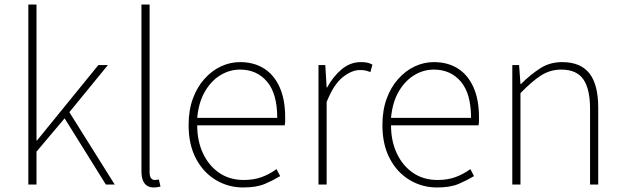

<svg xmlns="http://www.w3.org/2000/svg" viewBox="-20 -814 2755 847"><path d="M105 0V-794H141V-194H143L414 -527H456L286 -319L486 0H447L265 -292L141 -145V0Z M658 13Q641 13 629 5.5Q617 -2 610.5 -18Q604 -34 604 -59V-794H640V-53Q640 -37 646 -28.5Q652 -20 662 -20Q665 -20 669 -20.5Q673 -21 681 -22L688 9Q681 10 675 11.5Q669 13 658 13Z M1053 13Q987 13 932 -20Q877 -53 844.5 -114.5Q812 -176 812 -262Q812 -327 830.5 -378Q849 -429 881.5 -465.5Q914 -502 954.5 -521Q995 -540 1039 -540Q1100 -540 1144.5 -512Q1189 -484 1213.5 -429.5Q1238 -375 1238 -297Q1238 -289 1238 -280.5Q1238 -272 1236 -261H850Q850 -192 875.5 -137.5Q901 -83 947 -51.5Q993 -20 1055 -20Q1100 -20 1135 -33Q1170 -46 1200 -68L1216 -37Q1186 -19 1149 -3Q1112 13 1053 13ZM850 -294H1203Q1203 -401 1158 -454Q1113 -507 1039 -507Q992 -507 951 -481.5Q910 -456 883 -408.5Q856 -361 850 -294Z M1385 0V-527H1415L1421 -428H1423Q1449 -476 1487 -508Q1525 -540 1572 -540Q1586 -540 1598 -538Q1610 -536 1623 -529L1614 -496Q1601 -501 1592 -503Q1583 -505 1567 -505Q1532 -505 1492 -473.5Q1452 -442 1421 -364V0Z M1908 13Q1842 13 1787 -20Q1732 -53 1699.5 -114.5Q1667 -176 1667 -262Q1667 -327 1685.5 -378Q1704 -429 1736.5 -465.5Q1769 -502 1809.5 -521Q1850 -540 1894 -540Q1955 -540 1999.5 -512Q2044 -484 2068.5 -429.5Q2093 -375 2093 -297Q2093 -289 2093 -280.5Q2093 -272 2091 -261H1705Q1705 -192 1730.5 -137.5Q1756 -83 1802 -51.5Q1848 -20 1910 -20Q1955 -20 1990 -33Q2025 -46 2055 -68L2071 -37Q2041 -19 2004 -3Q1967 13 1908 13ZM1705 -294H2058Q2058 -401 2013 -454Q1968 -507 1894 -507Q1847 -507 1806 -481.5Q1765 -456 1738 -408.5Q1711 -361 1705 -294Z M2240 0V-527H2270L2276 -443H2278Q2319 -484 2362 -512Q2405 -540 2460 -540Q2541 -540 2580 -490.5Q2619 -441 2619 -339V0H2583V-334Q2583 -421 2553.5 -464Q2524 -507 2456 -507Q2407 -507 2366.5 -481Q2326 -455 2276 -403V0Z"/></svg>

Font: Noto Sans KR Thin
Style: Regular
Weight: 100
Designer: Ryoko NISHIZUKA 西塚涼子 (kana, bopomofo & ideographs); Paul D. Hunt (Latin, Greek & Cyrillic); Sandoll Communications 산돌커뮤니
Foundry: Adobe
Version: Version 2.004-H2;hotconv 1.0.118;makeotfexe 2.5.65603